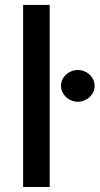

<svg xmlns="http://www.w3.org/2000/svg" viewBox="-20 -747 398 767"><path d="M178.6 -727.3V0H72.4V-727.3ZM223.7 -403.8Q223.7 -417.6 229.2 -429.2Q234.7 -440.7 244 -449.2Q253.2 -457.7 265.4 -462.5Q277.7 -467.3 290.8 -467.3Q304.3 -467.3 316.4 -462.5Q328.5 -457.7 337.7 -449.2Q346.9 -440.7 352.5 -429.2Q358 -417.6 358 -403.8Q358 -390.3 352.5 -378.7Q346.9 -367.2 337.5 -358.7Q328.1 -350.1 316.1 -345.3Q304 -340.6 290.8 -340.6Q277.7 -340.6 265.6 -345.3Q253.6 -350.1 244.3 -358.7Q235.1 -367.2 229.4 -378.7Q223.7 -390.3 223.7 -403.8Z"/></svg>

Font: Inter P Medium
Style: Regular
Weight: 500
Designer: Rasmus Andersson
Foundry: rsms
Version: Version 3.018;git-588b23468